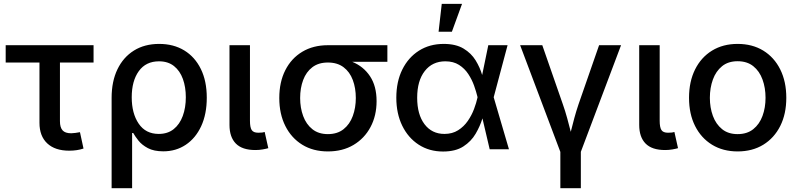

<svg xmlns="http://www.w3.org/2000/svg" viewBox="-20 -783 4191 1007"><path d="M343.3 7.3Q268.6 7.3 227.8 -31Q187 -69.3 187 -138.7V-455.1H9.8V-545.9H470.7V-455.1H294.4V-147.5Q294.4 -114.7 308.1 -99.4Q321.8 -84 353.5 -84Q362.3 -84 375.7 -85.9Q389.2 -87.9 399.4 -89.8L418 -3.9Q384.3 7.3 343.3 7.3Z M565.4 204.1V-270Q565.4 -356 595.9 -419.4Q626.5 -482.9 682.4 -517.8Q738.3 -552.7 814.9 -552.7Q890.1 -552.7 946.3 -518.6Q1002.4 -484.4 1033.4 -421.1Q1064.5 -357.9 1064.5 -270.5Q1064.5 -184.6 1035.2 -121.3Q1005.9 -58.1 954.3 -23.7Q902.8 10.7 836.4 10.7Q787.1 10.7 755.6 -6.1Q724.1 -22.9 706.3 -45.4Q688.5 -67.9 678.7 -85.4H672.9V204.1ZM812.5 -80.6Q859.4 -80.6 890.9 -105.7Q922.4 -130.9 938.5 -174.6Q954.6 -218.3 954.6 -272.9Q954.6 -326.2 939.2 -368.9Q923.8 -411.6 892.6 -436.5Q861.3 -461.4 814 -461.4Q745.1 -461.4 708 -409.9Q670.9 -358.4 670.9 -272.9Q670.9 -188 707.5 -134.3Q744.1 -80.6 812.5 -80.6Z M1319.3 3.9Q1250.5 3.9 1217 -30Q1183.6 -64 1183.6 -127.9V-545.9H1291V-149.4Q1291 -115.2 1300 -101.1Q1309.1 -86.9 1334.5 -86.9Q1348.1 -86.9 1355.2 -87.9Q1362.3 -88.9 1368.2 -90.8L1387.2 -5.9Q1375.5 -2.4 1357.4 0.7Q1339.4 3.9 1319.3 3.9Z M1699.7 11.2Q1622.6 11.2 1565.4 -23.9Q1508.3 -59.1 1476.6 -122.1Q1444.8 -185.1 1444.8 -269Q1444.8 -353 1476.6 -415.3Q1508.3 -477.5 1565.7 -511.7Q1623 -545.9 1699.7 -545.9H2011.7V-459H1827.1Q1886.7 -434.6 1920.9 -382.8Q1955.1 -331.1 1955.1 -252.4Q1955.1 -176.3 1923.3 -116.7Q1891.6 -57.1 1834.2 -22.9Q1776.9 11.2 1699.7 11.2ZM1699.7 -455.1Q1650.4 -455.1 1618.2 -430.4Q1585.9 -405.8 1570.1 -363.5Q1554.2 -321.3 1554.2 -269Q1554.2 -217.3 1570.1 -174.3Q1585.9 -131.3 1618.2 -105.5Q1650.4 -79.6 1699.7 -79.6Q1749.5 -79.6 1782 -105.5Q1814.5 -131.3 1830.3 -174.6Q1846.2 -217.8 1846.2 -269Q1846.2 -321.3 1830.3 -363.5Q1814.5 -405.8 1782 -430.4Q1749.5 -455.1 1699.7 -455.1Z M2303.7 11.7Q2231.4 11.7 2176 -24.2Q2120.6 -60.1 2089.6 -123.8Q2058.6 -187.5 2058.6 -270.5Q2058.6 -355 2090.1 -418.5Q2121.6 -481.9 2177.5 -517.3Q2233.4 -552.7 2307.1 -552.7Q2370.6 -552.7 2411.1 -528.3Q2451.7 -503.9 2474.6 -466.3Q2497.6 -428.7 2508.8 -389.6L2541 -545.9H2642.1L2569.3 -272.9L2649.4 0H2548.3L2510.3 -162.1Q2498 -121.6 2474.6 -81.5Q2451.2 -41.5 2410.2 -14.9Q2369.1 11.7 2303.7 11.7ZM2484.4 -272.9V-274.4Q2478 -301.3 2466.6 -333.5Q2455.1 -365.7 2436 -394.8Q2417 -423.8 2387.5 -442.6Q2357.9 -461.4 2315.9 -461.4Q2247.6 -461.4 2207.8 -410.4Q2168 -359.4 2168 -270.5Q2168 -182.6 2206.5 -131.6Q2245.1 -80.6 2311 -80.6Q2352.5 -80.6 2382.8 -99.9Q2413.1 -119.1 2433.6 -148.9Q2454.1 -178.7 2466.3 -211.4Q2478.5 -244.1 2484.4 -271.5ZM2280.3 -616.7 2296.9 -762.7H2403.3L2350.1 -616.7Z M2918.9 204.1V13.7L2708 -545.9H2824.2L2932.1 -235.8Q2944.8 -199.7 2954.6 -163.8Q2964.4 -127.9 2973.6 -91.8Q2982.4 -127.4 2992.2 -163.6Q3002 -199.7 3014.2 -235.8L3122.1 -545.9H3237.3L3026.4 13.2V204.1Z M3468.3 3.9Q3399.4 3.9 3366 -30Q3332.5 -64 3332.5 -127.9V-545.9H3439.9V-149.4Q3439.9 -115.2 3449 -101.1Q3458 -86.9 3483.4 -86.9Q3497.1 -86.9 3504.2 -87.9Q3511.2 -88.9 3517.1 -90.8L3536.1 -5.9Q3524.4 -2.4 3506.3 0.7Q3488.3 3.9 3468.3 3.9Z M3848.6 11.2Q3772 11.2 3714.6 -23.9Q3657.2 -59.1 3625.5 -122.3Q3593.8 -185.5 3593.8 -270Q3593.8 -355 3625.5 -418.7Q3657.2 -482.4 3714.6 -517.6Q3772 -552.7 3848.6 -552.7Q3925.8 -552.7 3983.2 -517.6Q4040.5 -482.4 4072.3 -418.7Q4104 -355 4104 -270Q4104 -185.5 4072.3 -122.3Q4040.5 -59.1 3983.2 -23.9Q3925.8 11.2 3848.6 11.2ZM3848.6 -79.6Q3898.4 -79.6 3930.9 -105.7Q3963.4 -131.8 3979.2 -175Q3995.1 -218.3 3995.1 -270Q3995.1 -322.3 3979.2 -366Q3963.4 -409.7 3930.9 -435.8Q3898.4 -461.9 3848.6 -461.9Q3799.3 -461.9 3767.1 -435.8Q3734.9 -409.7 3719 -366Q3703.1 -322.3 3703.1 -270Q3703.1 -218.3 3719 -175Q3734.9 -131.8 3767.1 -105.7Q3799.3 -79.6 3848.6 -79.6Z"/></svg>

Font: Inter Medium
Style: Regular
Weight: 500
Designer: Rasmus Andersson
Foundry: rsms
Version: Version 4.001;git-9221beed3